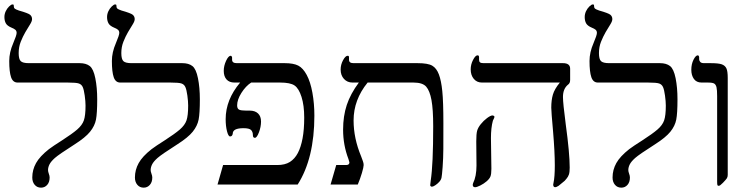

<svg xmlns="http://www.w3.org/2000/svg" viewBox="-26 -841 3414 875"><path d="M417 -388.2Q417 -324.7 411.4 -295.9Q405.8 -267.1 384.5 -240.7Q363.3 -214.4 314.9 -183.6Q242.2 -137.2 224.1 -121.1Q206.1 -105 199.5 -91.8Q192.9 -78.6 192.9 -65.9Q192.9 -59.1 196.5 -49.3Q200.2 -39.6 200.2 -32.2Q200.2 -10.7 189 1.7Q177.7 14.2 161.1 14.2Q143.1 14.2 132.1 1.2Q121.1 -11.7 121.1 -32.2Q121.1 -66.9 138.2 -97.7Q155.3 -128.4 196.8 -161.1Q214.8 -174.8 257.3 -201.7Q302.7 -231 325.7 -250.7Q348.6 -270.5 356.2 -292.5Q363.8 -314.5 363.8 -359.9Q363.8 -378.9 360.1 -405.5Q356.4 -432.1 351.1 -444.1Q345.7 -456.1 333.7 -460.4Q321.8 -464.8 283.2 -464.8H54.2Q32.7 -464.8 24.4 -489.3Q16.1 -513.7 16.1 -563Q16.1 -602.5 34.2 -644Q49.8 -680.7 49.8 -690.9Q49.8 -700.2 43.9 -705.3Q38.1 -710.4 26.9 -714.8Q6.8 -723.1 0.5 -734.9Q-5.9 -746.6 -5.9 -763.2Q-5.9 -776.9 0 -789.6Q5.9 -802.2 15.4 -811.5Q24.9 -820.8 30.8 -820.8Q35.6 -820.8 36.4 -818.6Q37.1 -816.4 37.1 -811Q37.1 -805.2 41 -801.8Q44.9 -798.3 60.1 -793Q102.1 -781.2 111.1 -773.7Q120.1 -766.1 120.1 -753.9Q120.1 -744.1 110.6 -729.2Q101.1 -714.4 89.6 -694.6Q78.1 -674.8 68.6 -650.9Q59.1 -627 59.1 -599.1Q59.1 -571.3 68.6 -562.3Q78.1 -553.2 105 -553.2H336.9Q366.2 -553.2 383.1 -540Q399.9 -526.9 408.4 -484.4Q417 -441.9 417 -388.2Z M884.8 -388.2Q884.8 -324.7 879.2 -295.9Q873.5 -267.1 852.3 -240.7Q831.1 -214.4 782.7 -183.6Q710 -137.2 691.9 -121.1Q673.8 -105 667.2 -91.8Q660.6 -78.6 660.6 -65.9Q660.6 -59.1 664.3 -49.3Q668 -39.6 668 -32.2Q668 -10.7 656.7 1.7Q645.5 14.2 628.9 14.2Q610.8 14.2 599.9 1.2Q588.9 -11.7 588.9 -32.2Q588.9 -66.9 606 -97.7Q623 -128.4 664.6 -161.1Q682.6 -174.8 725.1 -201.7Q770.5 -231 793.5 -250.7Q816.4 -270.5 824 -292.5Q831.5 -314.5 831.5 -359.9Q831.5 -378.9 827.9 -405.5Q824.2 -432.1 818.8 -444.1Q813.5 -456.1 801.5 -460.4Q789.6 -464.8 751 -464.8H522Q500.5 -464.8 492.2 -489.3Q483.9 -513.7 483.9 -563Q483.9 -602.5 502 -644Q517.6 -680.7 517.6 -690.9Q517.6 -700.2 511.7 -705.3Q505.9 -710.4 494.6 -714.8Q474.6 -723.1 468.3 -734.9Q461.9 -746.6 461.9 -763.2Q461.9 -776.9 467.8 -789.6Q473.6 -802.2 483.2 -811.5Q492.7 -820.8 498.5 -820.8Q503.4 -820.8 504.2 -818.6Q504.9 -816.4 504.9 -811Q504.9 -805.2 508.8 -801.8Q512.7 -798.3 527.8 -793Q569.8 -781.2 578.9 -773.7Q587.9 -766.1 587.9 -753.9Q587.9 -744.1 578.4 -729.2Q568.8 -714.4 557.4 -694.6Q545.9 -674.8 536.4 -650.9Q526.9 -627 526.9 -599.1Q526.9 -571.3 536.4 -562.3Q545.9 -553.2 572.8 -553.2H804.7Q834 -553.2 850.8 -540Q867.7 -526.9 876.2 -484.4Q884.8 -441.9 884.8 -388.2Z M1406.7 -314Q1406.7 -119.6 1330.6 0H965.3L990.7 -88.9H1237.3Q1272.9 -88.9 1295.2 -103Q1317.4 -117.2 1331.3 -143.6Q1345.2 -169.9 1352.8 -210Q1360.4 -250 1360.4 -305.2Q1360.4 -360.8 1348.1 -399.4Q1335.9 -438 1316.4 -451.4Q1296.9 -464.8 1250.5 -464.8H1118.7Q1093.8 -448.7 1074.2 -417.7Q1054.7 -386.7 1054.7 -360.8Q1054.7 -345.7 1063.7 -341.3Q1072.8 -336.9 1096.2 -336.9H1112.3Q1136.2 -336.9 1149.9 -324Q1163.6 -311 1163.6 -287.1Q1163.6 -263.2 1154.1 -238Q1144.5 -212.9 1135.7 -212.9Q1126.5 -212.9 1126.5 -225.1Q1126.5 -240.2 1118.2 -248.5Q1109.9 -256.8 1083.5 -256.8Q1034.7 -256.8 1034.7 -231.9Q1032.7 -219.2 1022.5 -219.2Q1014.6 -219.2 1008.5 -242.9Q1002.4 -266.6 1002.4 -297.9Q1002.4 -386.7 1068.4 -464.8H1042.5Q1019 -464.8 1006.3 -479Q993.7 -493.2 993.7 -518.1Q993.7 -541 1004.4 -564Q1015.1 -586.9 1025.4 -586.9Q1027.8 -586.9 1029.8 -584Q1031.7 -581.1 1031.7 -578.1V-568.8Q1031.7 -553.2 1052.7 -553.2H1271.5Q1311.5 -553.2 1333.3 -542Q1355 -530.8 1371.8 -499.5Q1388.7 -468.3 1397.7 -418.5Q1406.7 -368.7 1406.7 -314Z M1994.6 -279.8Q1994.6 -207 1994.4 -162.8Q1994.1 -118.7 1991.2 -80.1Q1988.3 -41.5 1986.1 -31.2Q1983.9 -21 1975.6 -12Q1967.3 -2.9 1957.5 3.4Q1947.8 9.8 1942.4 9.8Q1939.5 9.8 1937 7.8Q1934.6 5.9 1934.6 2.9L1937 -18.6Q1948.2 -90.3 1948.2 -266.1Q1948.2 -342.3 1940.4 -384.8Q1932.6 -427.2 1916.3 -446Q1899.9 -464.8 1858.4 -464.8H1649.4Q1585.4 -386.2 1585.4 -292Q1585.4 -210.9 1619.6 -128.9Q1624 -116.7 1627.7 -106.9Q1631.3 -97.2 1631.3 -88.9Q1631.3 -79.6 1623.3 -52.5Q1615.2 -25.4 1604.5 0H1480.5L1506.3 -88.9H1551.3Q1566.4 -88.9 1566.4 -101.1L1562 -116.2Q1537.6 -179.7 1537.6 -250Q1537.6 -312 1554.4 -362.8Q1571.3 -413.6 1609.4 -464.8H1580.6Q1556.6 -464.8 1541.5 -481.4Q1526.4 -498 1526.4 -523.9Q1526.4 -546.4 1537.4 -566.7Q1548.3 -586.9 1558.6 -586.9Q1564.5 -586.9 1564.5 -580.1V-568.8Q1564.5 -553.2 1584.5 -553.2H1876.5Q1924.3 -553.2 1943.8 -541.7Q1963.4 -530.3 1974.1 -502Q1984.9 -473.6 1989.7 -425.3Q1994.6 -377 1994.6 -279.8Z M2572.3 -477.1Q2572.3 -461.4 2562.5 -455.1Q2539.6 -436.5 2539.6 -398.9Q2539.6 -371.1 2552.2 -274.9Q2570.3 -142.6 2570.3 -77.1Q2570.3 -56.2 2566.7 -45.7Q2563 -35.2 2555.9 -26.9Q2548.8 -18.6 2548.1 -17.8Q2547.4 -17.1 2546.9 -16.6Q2546.4 -16.1 2545.7 -15.6Q2544.9 -15.1 2519.5 5.9Q2509.3 12.2 2504.4 12.2Q2495.1 12.2 2495.1 0L2496.6 -8.3Q2502.4 -33.7 2502.4 -87.9Q2502.4 -147.9 2494.6 -240.7Q2486.3 -333 2486.3 -350.1Q2486.3 -384.8 2493.7 -409.9Q2501 -435.1 2525.4 -464.8H2170.4Q2147 -464.8 2133.1 -481.7Q2119.1 -498.5 2119.1 -524.9Q2119.1 -547.4 2129.9 -568.1Q2140.6 -588.9 2150.4 -588.9Q2157.2 -588.9 2157.2 -580.1V-568.8Q2157.2 -560.5 2161.6 -556.9Q2166 -553.2 2177.2 -553.2H2539.6Q2572.3 -553.2 2572.3 -527.8ZM2227.5 -308.1Q2227.5 -305.7 2220.2 -291Q2211.4 -258.8 2211.4 -211.9L2213.4 -71.8Q2213.4 -47.4 2209 -36.6Q2204.6 -25.9 2191.9 -14.9Q2179.2 -3.9 2163.1 4.2Q2147 12.2 2139.2 12.2Q2128.4 12.2 2128.4 1L2129.9 -5.9Q2145.5 -37.1 2145.5 -86.9L2144.5 -196.8Q2144.5 -230.5 2148.4 -244.9Q2152.3 -259.3 2165 -275.1Q2177.7 -291 2193.8 -303Q2210 -314.9 2218.3 -314.9Q2221.2 -314.9 2224.4 -313Q2227.5 -311 2227.5 -308.1Z M3061.5 -388.2Q3061.5 -324.7 3055.9 -295.9Q3050.3 -267.1 3029.1 -240.7Q3007.8 -214.4 2959.5 -183.6Q2886.7 -137.2 2868.7 -121.1Q2850.6 -105 2844 -91.8Q2837.4 -78.6 2837.4 -65.9Q2837.4 -59.1 2841.1 -49.3Q2844.7 -39.6 2844.7 -32.2Q2844.7 -10.7 2833.5 1.7Q2822.3 14.2 2805.7 14.2Q2787.6 14.2 2776.6 1.2Q2765.6 -11.7 2765.6 -32.2Q2765.6 -66.9 2782.7 -97.7Q2799.8 -128.4 2841.3 -161.1Q2859.4 -174.8 2901.9 -201.7Q2947.3 -231 2970.2 -250.7Q2993.2 -270.5 3000.7 -292.5Q3008.3 -314.5 3008.3 -359.9Q3008.3 -378.9 3004.6 -405.5Q3001 -432.1 2995.6 -444.1Q2990.2 -456.1 2978.3 -460.4Q2966.3 -464.8 2927.7 -464.8H2698.7Q2677.2 -464.8 2668.9 -489.3Q2660.6 -513.7 2660.6 -563Q2660.6 -602.5 2678.7 -644Q2694.3 -680.7 2694.3 -690.9Q2694.3 -700.2 2688.5 -705.3Q2682.6 -710.4 2671.4 -714.8Q2651.4 -723.1 2645 -734.9Q2638.7 -746.6 2638.7 -763.2Q2638.7 -776.9 2644.5 -789.6Q2650.4 -802.2 2659.9 -811.5Q2669.4 -820.8 2675.3 -820.8Q2680.2 -820.8 2680.9 -818.6Q2681.6 -816.4 2681.6 -811Q2681.6 -805.2 2685.5 -801.8Q2689.5 -798.3 2704.6 -793Q2746.6 -781.2 2755.6 -773.7Q2764.6 -766.1 2764.6 -753.9Q2764.6 -744.1 2755.1 -729.2Q2745.6 -714.4 2734.1 -694.6Q2722.7 -674.8 2713.1 -650.9Q2703.6 -627 2703.6 -599.1Q2703.6 -571.3 2713.1 -562.3Q2722.7 -553.2 2749.5 -553.2H2981.4Q3010.7 -553.2 3027.6 -540Q3044.4 -526.9 3053 -484.4Q3061.5 -441.9 3061.5 -388.2Z M3290.5 -43.9Q3290.5 -34.7 3286.4 -28.3Q3282.2 -22 3268.8 -8.1Q3255.4 5.9 3249.5 5.9Q3244.6 5.9 3243.4 2.2Q3242.2 -1.5 3242.2 -14.2V-402.8Q3242.2 -431.2 3239.3 -443.4Q3236.3 -455.6 3228.8 -460.2Q3221.2 -464.8 3200.2 -464.8H3171.4Q3147.9 -464.8 3136.2 -481.4Q3124.5 -498 3124.5 -522.9Q3124.5 -548.8 3134.5 -568.8Q3144.5 -588.9 3154.3 -588.9Q3156.7 -588.9 3158.4 -585.9Q3160.2 -583 3160.2 -580.1V-570.8Q3160.2 -565.4 3164.8 -559.3Q3169.4 -553.2 3182.1 -553.2H3212.4Q3248 -553.2 3263.2 -547.9Q3278.3 -542.5 3284.4 -529.5Q3290.5 -516.6 3290.5 -485.8Z"/></svg>

Font: Times New Roman
Style: Regular
Weight: 400
Designer: Steve Matteson
Foundry: Ascender Corporation
Version: Version 2.00.3